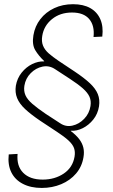

<svg xmlns="http://www.w3.org/2000/svg" viewBox="-20 -756 541 923"><path d="M180.7 147.5Q127.9 147.5 90.1 127.9Q52.2 108.4 34.4 72.3Q16.6 36.1 22 -13.7L64.5 -16.1Q59.1 42 91.6 74.7Q124 107.4 185.1 107.4Q243.2 107.4 286.4 78.4Q329.6 49.3 338.4 -2.9Q342.3 -26.4 335.7 -44.4Q329.1 -62.5 308.8 -81.1Q288.6 -99.6 252 -123.5L174.3 -174.8Q129.4 -205.1 101.3 -231.2Q73.2 -257.3 62.3 -284.4Q51.3 -311.5 56.2 -343.8Q62.5 -379.9 84 -406.7Q105.5 -433.6 134.3 -447.8Q163.1 -461.9 191.4 -460.9L192.9 -461.9Q165.5 -487.8 149.4 -514.9Q133.3 -542 140.6 -586.4Q147.9 -630.4 174.1 -664.1Q200.2 -697.8 240.7 -716.8Q281.2 -735.8 331.1 -735.8Q380.9 -735.8 414.1 -717Q447.3 -698.2 462.4 -663.3Q477.5 -628.4 471.7 -580.1L429.7 -578.1Q435.5 -632.8 408.9 -664.3Q382.3 -695.8 326.2 -695.8Q269 -695.8 230 -664.1Q190.9 -632.3 183.1 -583.5Q178.7 -556.6 186.8 -536.6Q194.8 -516.6 214.1 -499.5Q233.4 -482.4 261.7 -463.4L338.9 -412.1Q384.3 -381.8 411.9 -356Q439.5 -330.1 450.2 -303.7Q460.9 -277.3 456.1 -245.1Q450.2 -208.5 428.5 -181.4Q406.7 -154.3 377.9 -139.9Q349.1 -125.5 320.8 -127.4L319.8 -126.5Q346.2 -106.4 360.8 -87.2Q375.5 -67.9 380.6 -46.6Q385.7 -25.4 381.3 0Q374 44.9 345.7 78.1Q317.4 111.3 274.4 129.4Q231.4 147.5 180.7 147.5ZM269 -163.6Q296.4 -145 328.1 -152.1Q359.9 -159.2 384.5 -184.6Q409.2 -210 415 -246.1Q418.9 -271 410.2 -290.8Q401.4 -310.5 378.2 -331.1Q355 -351.6 315.4 -377.4L245.1 -423.3Q216.8 -442.4 184.6 -435.8Q152.3 -429.2 127.7 -404.3Q103 -379.4 97.2 -343.8Q93.3 -318.8 102.3 -298.3Q111.3 -277.8 135.5 -256.8Q159.7 -235.8 199.2 -209Z"/></svg>

Font: Inter 28pt ExtraLight
Style: Italic
Weight: 250
Italic angle: -9.3988°
Designer: Rasmus Andersson
Foundry: rsms
Version: Version 4.001;git-66647c0bb